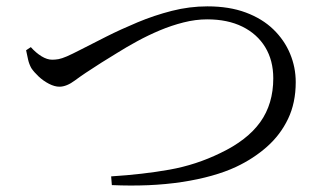

<svg xmlns="http://www.w3.org/2000/svg" viewBox="-20 -637 1040 601"><path d="M76.5 -489.5Q92.4 -471.6 110 -460.8Q127.6 -450.1 143.3 -450.1Q153.2 -450.1 163.3 -451.9Q173.3 -453.7 189.4 -460.6Q205.5 -467.6 231.6 -481.1Q267.1 -499.5 312.6 -522.3Q358.1 -545.2 410.3 -567Q462.4 -588.8 517.8 -603Q573.2 -617.1 629.3 -617.1Q697.5 -617.1 749.2 -597.9Q801 -578.6 835.7 -545Q870.4 -511.3 888 -468.8Q905.7 -426.4 905.7 -379.9Q905.7 -315.1 881.7 -265Q857.7 -214.8 815.6 -177.6Q773.5 -140.3 718.8 -114.6Q685.8 -99.1 642.8 -87Q599.7 -74.9 549.6 -67.3Q499.6 -59.7 444.2 -57.3Q388.9 -55 330.1 -57.6L327.9 -84.9Q427.8 -91.2 510.8 -106Q593.8 -120.8 669.5 -157.8Q753.7 -197.8 794.6 -254.7Q835.4 -311.7 835.4 -391.8Q835.4 -447.8 810.2 -489.3Q785 -530.7 738.7 -553.6Q692.5 -576.4 628.4 -576.4Q592.2 -576.4 554.5 -566.8Q516.8 -557.3 480.1 -541.9Q443.4 -526.4 409.8 -508.1Q376.2 -489.8 347.5 -471.8Q318.8 -453.9 296.2 -440.1Q241 -405.1 214.7 -385.3Q188.4 -365.6 166.1 -365.6Q151 -365.6 133.3 -374.7Q115.5 -383.9 100.9 -397.6Q86.3 -411.4 78.1 -423.7Q71.1 -436.3 67.9 -450.6Q64.6 -464.9 61.7 -479.7Z"/></svg>

Font: Noto Serif KR
Style: Regular
Weight: 200
Designer: Ryoko NISHIZUKA 西塚涼子 (kana & ideographs); Frank Grießhammer (Latin, Greek & Cyrillic); Wenlong ZHANG 张文龙 (bopomofo); San
Foundry: Adobe
Version: Version 2.001;hotconv 1.1.0;makeotfexe 2.6.0